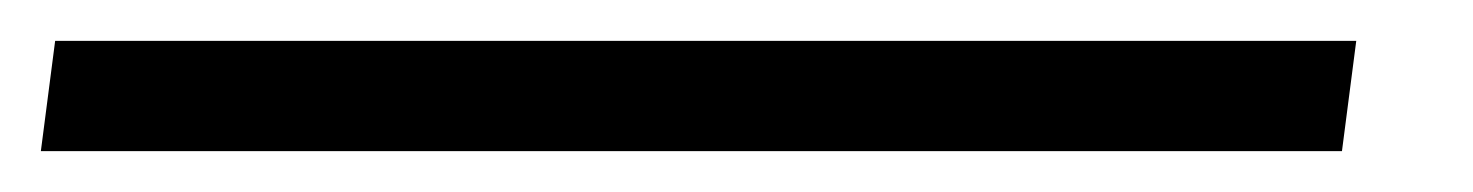

<svg xmlns="http://www.w3.org/2000/svg" viewBox="-65 71 721 94"><path d="M599 91 592 145H-45L-38 91Z"/></svg>

Font: Rasa SemiBold
Style: Italic
Weight: 600
Italic angle: -7.10001°
Designer: Anna Giedrys (Yrsa+Rasa design), David Brezina (Yrsa art-direction, Rasa art-direction, design)
Foundry: Rosetta Type Foundry
Version: Version 2.004